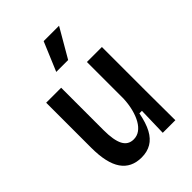

<svg xmlns="http://www.w3.org/2000/svg" viewBox="-222 -855 970 970"><g transform="rotate(-45 263.0 -370.0)"><path d="M207 13Q134 13 97.5 -40Q61 -93 61 -202V-524H168V-221Q168 -149 186 -114.5Q204 -80 243 -80Q267 -80 286 -93.5Q305 -107 319 -131.5Q333 -156 341.5 -189Q350 -222 352 -261V-524H459V-210L460 0H370L374 -153H356Q345 -95 325.5 -58.5Q306 -22 276.5 -4.5Q247 13 207 13ZM292 -598H207L272 -753H382Z"/></g></svg>

Font: Bricolage Grotesque SemiCondensed Medium
Style: Regular
Weight: 500
Width: 4
Designer: Mathieu Triay
Foundry: Atelier Triay
Version: Version 1.001;gftools[0.9.33.dev8+g029e19f]